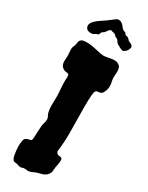

<svg xmlns="http://www.w3.org/2000/svg" viewBox="-244 -969 796 1031"><g transform="rotate(30 154.0 -453.0)"><path d="M224.6 -151.4Q231.4 -134.8 245.1 -134.8Q257.8 -134.8 261.7 -129.9Q268.6 -119.1 261.7 -88.9Q257.8 -71.3 257.3 -61.5Q256.8 -51.8 255.9 -44.9Q253.9 -33.2 242.2 -19.5Q229.5 -8.8 214.4 -4.4Q199.2 0 189.5 2.4Q179.7 4.9 168 10.7Q150.4 19.5 138.2 18.6Q126 17.6 119.6 17.1Q113.3 16.6 105 19.5Q96.7 22.5 91.8 22Q86.9 21.5 82 19.5Q67.4 13.7 54.7 13.7Q37.1 13.7 31.2 -44.9Q28.3 -68.4 30.3 -89.8Q32.2 -111.3 37.1 -117.7Q42 -124 48.8 -126.5Q55.7 -128.9 61.5 -130.4Q67.4 -131.8 72.3 -132.8Q78.1 -135.7 78.6 -153.8Q79.1 -171.9 80.1 -187.5Q81.1 -230.5 86.9 -248Q96.7 -274.4 84 -293Q71.3 -315.4 74.2 -377Q76.2 -414.1 73.2 -437.5Q69.3 -483.4 70.3 -502Q71.3 -515.6 71.3 -523.4Q71.3 -531.2 70.3 -535.2Q67.4 -543 52.7 -543.5Q38.1 -543.9 25.4 -556.6Q12.7 -569.3 14.6 -596.7Q17.6 -624 14.6 -646.5Q11.7 -668.9 17.6 -681.6Q23.4 -694.3 24.4 -703.1Q25.4 -711.9 27.3 -718.8Q33.2 -734.4 54.2 -736.3Q75.2 -738.3 93.3 -735.8Q111.3 -733.4 127 -729.5Q168 -719.7 180.7 -719.7Q190.4 -719.7 202.6 -722.2Q214.8 -724.6 226.6 -726.6Q253.9 -731.4 268.1 -723.6Q282.2 -715.8 285.6 -705.1Q289.1 -694.3 289.1 -682.1Q289.1 -669.9 287.6 -656.2Q286.1 -642.6 289.1 -627Q297.9 -591.8 290 -569.8Q282.2 -547.9 275.4 -543.5Q268.6 -539.1 262.2 -538.1Q255.9 -537.1 249.5 -536.6Q243.2 -536.1 238.3 -529.3Q230.5 -516.6 230.5 -431.6L232.4 -268.6Q232.4 -206.1 224.6 -151.4ZM28.3 -816.4Q24.4 -841.8 81.1 -877.9Q110.4 -897.5 126 -910.2Q141.6 -922.9 147.5 -925.8Q157.2 -930.7 171.9 -924.8Q185.5 -917 193.8 -904.8Q202.1 -892.6 211.9 -889.6Q221.7 -886.7 223.6 -883.8Q225.6 -880.9 227.1 -877.9Q228.5 -875 231.4 -874.5Q234.4 -874 237.3 -873Q247.1 -872.1 253.4 -863.8Q259.8 -855.5 266.6 -853.5Q291 -844.7 288.6 -830.1Q286.1 -815.4 275.9 -805.2Q265.6 -794.9 258.3 -794.4Q251 -793.9 243.2 -798.8Q235.4 -803.7 224.6 -808.6Q213.9 -813.5 208 -824.2Q202.1 -835 194.3 -836.9Q186.5 -838.9 181.6 -845.7Q176.8 -852.5 165.5 -854.5Q154.3 -856.4 151.4 -858.4Q148.4 -860.4 141.1 -854Q133.8 -847.7 129.9 -839.8Q126 -832 117.2 -827.6Q108.4 -823.2 106.9 -814.5Q105.5 -805.7 97.2 -803.7Q88.9 -801.8 81.5 -795.9Q74.2 -790 56.6 -791Q31.2 -793 28.3 -816.4Z"/></g></svg>

Font: Creepster
Style: Regular
Weight: 400
Designer: Font Diner, Inc
Foundry: Font Diner, Inc
Version: Version 1.002